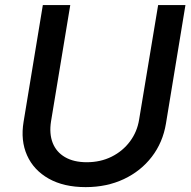

<svg xmlns="http://www.w3.org/2000/svg" viewBox="-20 -748 776 779"><path d="M327.6 11.2Q238.8 11.2 177.7 -23.2Q116.7 -57.6 89.8 -117.7Q63 -177.7 75.7 -253.9L153.8 -727.5H265.1L187 -255.4Q179.2 -205.6 193.8 -168.2Q208.5 -130.9 243.9 -110.4Q279.3 -89.8 332 -89.8Q387.7 -89.8 432.9 -112.3Q478 -134.8 507.3 -174.1Q536.6 -213.4 544.4 -262.7L621.6 -727.5H732.4L653.3 -246.6Q640.6 -169.9 595.9 -111.8Q551.3 -53.7 482.2 -21.2Q413.1 11.2 327.6 11.2Z"/></svg>

Font: Inter 16pt Medium
Style: Italic
Weight: 500
Italic angle: -9.3988°
Version: Version 4.001;git-66647c0bb